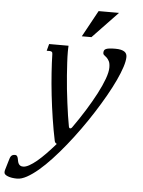

<svg xmlns="http://www.w3.org/2000/svg" viewBox="-192 -764 760 1020"><g transform="rotate(5 188.5 -254.0)"><path d="M35.6 -481.9 45.4 -518.6H148.9Q148.4 -511.7 148.2 -503.7Q147.9 -495.6 147.9 -486.3Q147.9 -460.9 149.7 -428.7Q151.4 -396.5 154.1 -360.8Q156.7 -325.2 160.6 -288.1Q164.6 -251 169.2 -215.6Q173.8 -180.2 178.5 -148.4Q183.1 -116.7 188 -92.3Q189.9 -82 195.8 -82Q202.1 -82 207.5 -90.8Q241.2 -138.2 271.5 -187Q301.8 -235.8 325 -280Q348.1 -324.2 361.6 -361.1Q375 -397.9 375 -421.9Q375 -444.3 368.9 -455.8Q362.8 -467.3 355.7 -473.9Q348.6 -480.5 342.5 -484.9Q336.4 -489.3 336.4 -497.6Q336.4 -504.9 338.9 -510Q341.3 -515.1 348.1 -518.3Q355 -521.5 367.2 -522.9Q379.4 -524.4 398.4 -524.4Q416 -524.4 428 -521.5Q439.9 -518.6 447.3 -513.4Q454.6 -508.3 457.5 -501.2Q460.4 -494.1 460.4 -485.8Q460.4 -464.8 450 -432.4Q439.5 -399.9 420.7 -359.6Q401.9 -319.3 376 -273.7Q350.1 -228 319.8 -180.7Q289.6 -133.3 255.6 -85.9Q221.7 -38.6 186.8 4.6Q151.9 47.9 117.2 85.2Q82.5 122.6 50.3 149.9Q18.1 177.2 -10.5 192.9Q-39.1 208.5 -61.5 208.5Q-91.8 208.5 -111.6 200.7Q-131.3 192.9 -131.3 181.6Q-131.3 179.2 -131.1 175.3Q-130.9 171.4 -129.9 168.9L-114.7 117.7Q-112.3 109.4 -110.1 103Q-107.9 96.7 -104.5 92.5Q-101.1 88.4 -96.2 86.2Q-91.3 84 -83.5 84Q-76.7 84 -73.2 88.4Q-69.8 92.8 -68.1 99.1Q-66.4 105.5 -65.2 113Q-64 120.6 -61 127Q-58.1 133.3 -52.2 137.7Q-46.4 142.1 -35.6 142.1Q-22 142.1 -3.7 132.1Q14.6 122.1 36.4 104Q58.1 85.9 82.3 61Q106.4 36.1 132.3 6.3Q128.9 5.4 125 1.5Q121.1 -2.4 120.1 -8.3Q108.4 -64 98.9 -125.7Q89.4 -187.5 82.5 -248.5Q75.7 -309.6 71.8 -366Q67.9 -422.4 66.9 -467.3Q66.9 -475.6 62.7 -478.8Q58.6 -481.9 51.3 -481.9ZM292 -715.8H400.9L266.1 -574.7H214.8Z"/></g></svg>

Font: Arian AMU Serif
Style: Italic
Weight: 400
Italic angle: -15°
Designer: Ruben Hakobyan (Tarumian)
Foundry: Ruben Hakobyan (Tarumian)
Version: Version 1.002